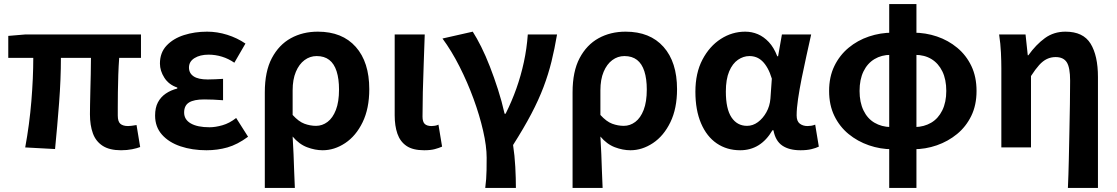

<svg xmlns="http://www.w3.org/2000/svg" viewBox="-20 -731 5537 952"><path d="M580 14Q523 14 489 -8Q455 -30 440.5 -70Q426 -110 426 -164Q426 -179 426.5 -210Q427 -241 428 -281Q429 -321 430 -363.5Q431 -406 431 -444H282Q282 -338 273 -221Q264 -104 253 8L105 0Q126 -114 135.5 -229.5Q145 -345 145 -444H21V-553L104 -560H679V-444H571Q568 -404 566.5 -359.5Q565 -315 564.5 -273.5Q564 -232 564 -201.5Q564 -171 564 -158Q564 -128 577 -117Q590 -106 615 -106Q628 -106 657 -111L675 -2Q660 4 635 9Q610 14 580 14Z M1004 14Q933 14 875 -5.5Q817 -25 783 -63.5Q749 -102 749 -158Q749 -197 763 -223.5Q777 -250 802 -267Q827 -284 859 -292V-297Q817 -311 795 -345.5Q773 -380 773 -416Q773 -470 806 -505Q839 -540 892 -557Q945 -574 1007 -574Q1057 -574 1106.5 -558.5Q1156 -543 1197 -515L1142 -420Q1113 -440 1080.5 -450Q1048 -460 1014 -460Q972 -460 944.5 -443Q917 -426 917 -396Q917 -368 940 -352.5Q963 -337 1010 -337Q1027 -337 1047 -338Q1067 -339 1086 -340V-234Q1061 -236 1037.5 -237Q1014 -238 992 -238Q942 -238 917.5 -223Q893 -208 893 -173Q893 -138 926 -119Q959 -100 1019 -100Q1048 -100 1083 -110Q1118 -120 1151 -146L1210 -53Q1157 -14 1107.5 0Q1058 14 1004 14Z M1293 201V-273Q1293 -377 1328 -443Q1363 -509 1422 -541.5Q1481 -574 1556 -574Q1677 -574 1744 -498.5Q1811 -423 1811 -289Q1811 -193 1778 -125Q1745 -57 1691.5 -21.5Q1638 14 1580 14Q1542 14 1502.5 -1Q1463 -16 1431 -54Q1434 -9 1435.5 33Q1437 75 1438.5 116Q1440 157 1442 201ZM1547 -107Q1578 -107 1604 -126.5Q1630 -146 1645.5 -186Q1661 -226 1661 -287Q1661 -340 1649 -377.5Q1637 -415 1612.5 -434Q1588 -453 1550 -453Q1517 -453 1490 -433Q1463 -413 1447 -375Q1431 -337 1431 -283V-161Q1461 -128 1489.5 -117.5Q1518 -107 1547 -107Z M2083 14Q2027 14 1995.5 -7.5Q1964 -29 1950.5 -68Q1937 -107 1937 -159V-560H2086Q2084 -492 2081 -417.5Q2078 -343 2076.5 -274Q2075 -205 2075 -153Q2075 -127 2086 -116.5Q2097 -106 2120 -106Q2127 -106 2136.5 -107.5Q2146 -109 2154 -113L2172 -4Q2156 3 2135.5 8.5Q2115 14 2083 14Z M2386 201Q2389 177 2390.5 157Q2392 137 2392.5 112.5Q2393 88 2393 51Q2393 -6 2375.5 -82.5Q2358 -159 2328 -241Q2298 -323 2258.5 -401Q2219 -479 2174 -540L2324 -574Q2344 -543 2366 -499Q2388 -455 2409 -401Q2430 -347 2449 -288Q2468 -229 2482 -167H2487Q2518 -229 2540.5 -292.5Q2563 -356 2577.5 -423Q2592 -490 2597 -560H2742Q2730 -489 2714.5 -426Q2699 -363 2675 -299.5Q2651 -236 2614.5 -166.5Q2578 -97 2524 -12Q2532 40 2535 96.5Q2538 153 2538 201Z M2819 201V-273Q2819 -377 2854 -443Q2889 -509 2948 -541.5Q3007 -574 3082 -574Q3203 -574 3270 -498.5Q3337 -423 3337 -289Q3337 -193 3304 -125Q3271 -57 3217.5 -21.5Q3164 14 3106 14Q3068 14 3028.5 -1Q2989 -16 2957 -54Q2960 -9 2961.5 33Q2963 75 2964.5 116Q2966 157 2968 201ZM3073 -107Q3104 -107 3130 -126.5Q3156 -146 3171.5 -186Q3187 -226 3187 -287Q3187 -340 3175 -377.5Q3163 -415 3138.5 -434Q3114 -453 3076 -453Q3043 -453 3016 -433Q2989 -413 2973 -375Q2957 -337 2957 -283V-161Q2987 -128 3015.5 -117.5Q3044 -107 3073 -107Z M3650 14Q3584 14 3534 -20Q3484 -54 3456 -119.5Q3428 -185 3428 -276Q3428 -369 3463 -435.5Q3498 -502 3554 -538Q3610 -574 3675 -574Q3708 -574 3737.5 -561.5Q3767 -549 3792 -522.5Q3817 -496 3834 -452H3838L3857 -560H4002Q3991 -510 3978.5 -454Q3966 -398 3955 -343Q3944 -288 3937 -240.5Q3930 -193 3930 -159Q3930 -130 3945.5 -118Q3961 -106 3984 -106Q3993 -106 4002.5 -107.5Q4012 -109 4022 -113L4040 -4Q4026 3 4003.5 8.5Q3981 14 3949 14Q3893 14 3859 -9Q3825 -32 3815 -85H3810Q3752 14 3650 14ZM3684 -107Q3713 -107 3738 -125.5Q3763 -144 3780 -174.5Q3797 -205 3800 -242L3807 -341Q3798 -371 3786 -392.5Q3774 -414 3760 -427.5Q3746 -441 3730 -447Q3714 -453 3696 -453Q3666 -453 3639 -434.5Q3612 -416 3595.5 -377Q3579 -338 3579 -277Q3579 -191 3607 -149Q3635 -107 3684 -107Z M4405 9Q4345 9 4288.5 -10.5Q4232 -30 4187.5 -66.5Q4143 -103 4117 -156.5Q4091 -210 4091 -280Q4091 -350 4117 -403.5Q4143 -457 4187.5 -494Q4232 -531 4288.5 -550Q4345 -569 4405 -569L4396 -459Q4351 -459 4316 -438Q4281 -417 4261.5 -377Q4242 -337 4242 -280Q4242 -224 4261.5 -183.5Q4281 -143 4316 -122.5Q4351 -102 4396 -101ZM4509 9 4517 -101Q4562 -102 4597 -122.5Q4632 -143 4652 -183.5Q4672 -224 4672 -280Q4672 -337 4652.5 -377Q4633 -417 4598.5 -438Q4564 -459 4517 -459L4509 -569Q4570 -569 4626 -550Q4682 -531 4726.5 -494Q4771 -457 4796.5 -403.5Q4822 -350 4822 -280Q4822 -210 4796 -156.5Q4770 -103 4725.5 -66.5Q4681 -30 4625 -10.5Q4569 9 4509 9ZM4389 201V-711H4524V201Z M5275 201Q5278 135 5279.5 63Q5281 -9 5282.5 -80Q5284 -151 5285 -215Q5286 -279 5286 -331Q5286 -396 5269.5 -422Q5253 -448 5214 -448Q5191 -448 5171 -438.5Q5151 -429 5132.5 -408.5Q5114 -388 5092 -354V0H4945V-393Q4945 -426 4943 -470Q4941 -514 4934 -560H5065L5076 -457H5079Q5117 -510 5161 -542Q5205 -574 5263 -574Q5351 -574 5387.5 -514.5Q5424 -455 5424 -349V201Z"/></svg>

Font: Noto Sans SC
Style: Bold
Weight: 700
Designer: Ryoko NISHIZUKA  (kana, bopomofo & ideographs); Paul D. Hunt (Latin, Greek & Cyrillic); Sandoll Communications , Soo-you
Foundry: Adobe
Version: Version 2.004-H2;hotconv 1.0.118;makeotfexe 2.5.65603